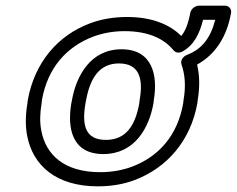

<svg xmlns="http://www.w3.org/2000/svg" viewBox="-20 -623 836 678"><path d="M621 -395C633 -361 637 -319 628 -269L627 -259C607 -143 539 -69 445 -34C412 -22 375 -15 334 -15C206 -15 142 -77 126 -161C120 -191 121 -223 127 -259L128 -269C148 -385 217 -459 310 -494C343 -506 379 -513 420 -513C506 -513 561 -485 593 -445C600 -437 612 -435 622 -440C667 -463 686 -509 697 -553H740C723 -487 692 -449 640 -429C627 -424 616 -410 621 -395ZM676 -395C742 -431 782 -496 796 -578C798 -589 790 -603 775 -603H682C671 -603 655 -593 652 -578C645 -540 634 -512 620 -496C579 -537 516 -563 429 -563C383 -563 339 -556 299 -541C185 -499 102 -403 78 -269L77 -259C70 -218 69 -179 76 -143C96 -39 178 35 325 35C372 35 415 28 455 13C569 -30 653 -125 677 -259L678 -269C686 -316 685 -358 676 -395ZM409 -449C299 -449 249 -354 234 -269L232 -259C217 -172 233 -79 345 -79C456 -79 507 -172 522 -259L523 -269C538 -356 519 -449 409 -449ZM400 -399C471 -399 487 -347 473 -269L472 -259C458 -180 425 -129 354 -129C282 -129 268 -179 282 -259L284 -269C298 -347 331 -399 400 -399Z"/></svg>

Font: Asimov
Style: WidOuIt
Weight: 500
Designer: Google
Version: Version 2.000980; 2014